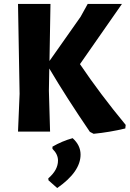

<svg xmlns="http://www.w3.org/2000/svg" viewBox="-20 -665 655 970"><path d="M235 -645 230 -357 387 -580 423 -645H596L384 -341Q486 -190 615 -34L613 -16Q534 3 453 11L434 1Q316 -172 229 -319L227 -207L233 0H71L79 -191L71 -645ZM347 33Q387 69 387 116Q387 203 269 285L225 246L224 236Q273 194 273 146Q273 114 245 87V76Q293 48 347 33Z"/></svg>

Font: Alegreya Sans ExtraBold
Style: Regular
Weight: 800
Designer: Juan Pablo del Peral
Foundry: Huerta Tipografica
Version: Version 2.007